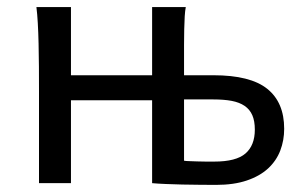

<svg xmlns="http://www.w3.org/2000/svg" viewBox="-20 -518 865 543"><path d="M505.4 -498Q503.4 -487.8 502.4 -471.7Q501.5 -455.6 501 -435.1Q500.5 -414.6 500.5 -390.6V-305.2H583.5Q688 -305.2 735.8 -266.8Q783.7 -228.5 783.7 -153.8Q783.7 -121.1 772.7 -92.3Q761.7 -63.5 738.3 -41.7Q714.8 -20 678.2 -7.6Q641.6 4.9 590.8 4.9Q568.8 4.9 544.2 4.6Q519.5 4.4 495.4 3.9Q471.2 3.4 449.2 2.4Q427.2 1.5 410.2 0V-234.4H180.7V0H90.3V-258.8Q90.3 -294.4 90.1 -329.1Q89.8 -363.8 89.1 -394.8Q88.4 -425.8 86.9 -452.4Q85.4 -479 83 -498H180.7V-305.2H410.2V-498ZM500.5 -63.5Q505.4 -62.5 515.4 -62.3Q525.4 -62 537.4 -61.5Q549.3 -61 562 -61H585.9Q647.9 -61 674.3 -84Q700.7 -106.9 700.7 -151.4Q700.7 -175.8 693.6 -192.1Q686.5 -208.5 671.9 -218.5Q657.2 -228.5 635.3 -232.7Q613.3 -236.8 583.5 -236.8H500.5Z"/></svg>

Font: Andika FrenchTight
Style: Regular
Weight: 400
Designer: Victor Gaultney, Annie Olsen, Julie Remington, Don Collingsworth, Eric Hays, Becca Hirsbrunner
Foundry: SIL International
Version: Version 5.000 ; Dig1 Dig4Opn Dig7 LnSpcTght